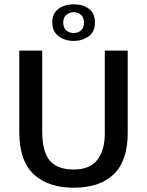

<svg xmlns="http://www.w3.org/2000/svg" viewBox="-20 -866 687 896"><path d="M70 -630H177V-253Q177 -159 212 -117Q247 -75 324 -75Q400 -75 434.5 -120.5Q469 -166 469 -241V-630H576V-246Q576 -115 510.5 -52.5Q445 10 324 10Q205 10 137.5 -52.5Q70 -115 70 -251ZM224 -761Q224 -804 253 -825Q282 -846 324 -846Q367 -846 395 -825Q423 -804 423 -761Q423 -717 393 -696Q363 -675 324 -675Q283 -675 253.5 -697Q224 -719 224 -761ZM275 -761Q275 -738 288.5 -725Q302 -712 324 -712Q346 -712 359 -725Q372 -738 372 -761Q372 -783 358.5 -796Q345 -809 324 -809Q303 -809 289 -796Q275 -783 275 -761Z"/></svg>

Font: Mukta Mahee Medium
Style: Regular
Weight: 500
Designer: Shuchita Grover, Noopur Datye, Girish Dalvi, Yashodeep Gholap
Foundry: Ek Type
Version: Version 2.538;PS 1.000;hotconv 16.6.51;makeotf.lib2.5.65220;